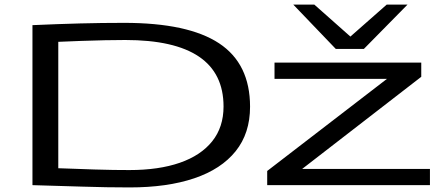

<svg xmlns="http://www.w3.org/2000/svg" viewBox="-20 -810 1939 840"><path d="M547 10Q447 10 340 6.5Q233 3 122 0V-700Q235 -705 330.5 -707.5Q426 -710 523 -710Q803 -710 938.5 -620.5Q1074 -531 1074 -343Q1074 -227 1011 -148.5Q948 -70 830 -30Q712 10 547 10ZM546 -66Q675 -66 767 -98Q859 -130 908.5 -192Q958 -254 958 -344Q958 -635 528 -635Q490 -635 439 -634Q388 -633 334.5 -631Q281 -629 235 -627V-74Q267 -73 308 -71.5Q349 -70 392.5 -68.5Q436 -67 476 -66.5Q516 -66 546 -66ZM1149 0V-62L1673 -465H1181V-536H1823V-474L1302 -71H1861V0ZM1763 -790 1572 -596H1449L1263 -790H1355L1513 -650L1672 -790Z"/></svg>

Font: Georama ExtraExtended
Style: Regular
Weight: 400
Width: 8
Designer: Jean-Baptiste Levee
Foundry: Production Type
Version: Version 1.000